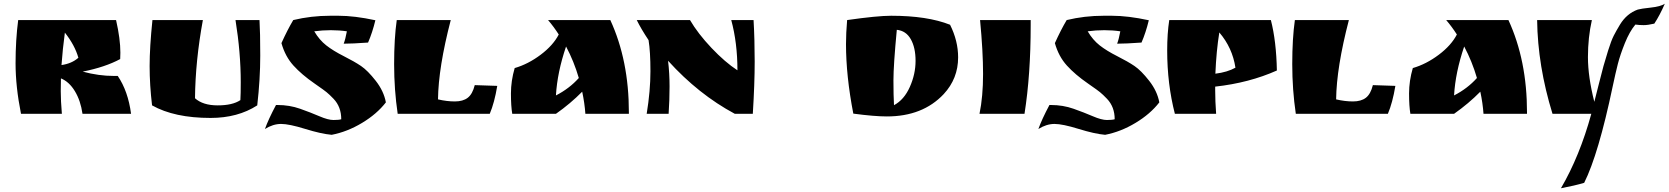

<svg xmlns="http://www.w3.org/2000/svg" viewBox="-20 -607 8899 1024"><path d="M622 -326 621 -292Q541 -249 421 -225Q507 -202 587 -202H608Q663 -121 679 0H420Q410 -70 379.5 -120.5Q349 -171 305 -189Q304 -172 304 -121Q304 -70 310 0H92Q63 -145 63 -269.5Q63 -394 77 -500H599Q622 -399 622 -326ZM326 -433Q314 -345 308 -260Q363 -268 398 -299Q379 -366 326 -433Z M1364 -500Q1368 -435 1368 -310.5Q1368 -186 1352 -45Q1248 22 1103 22Q910 22 791 -45Q778 -153 778 -254.5Q778 -356 793 -500H1062Q1022 -283 1020 -83Q1062 -45 1141 -45Q1220 -45 1262 -73Q1264 -106 1264 -168Q1264 -326 1236 -500Z M1830 -440Q1790 -446 1744.5 -446Q1699 -446 1656 -440Q1683 -394 1720 -365Q1757 -336 1813.5 -307.5Q1870 -279 1905.5 -255Q1941 -231 1984 -176Q2027 -121 2038 -61Q1990 1 1911 48.5Q1832 96 1749 112Q1693 107 1607.5 80.5Q1522 54 1479 54Q1436 54 1393 81Q1411 30 1452 -47H1460Q1524 -47 1580.5 -27Q1637 -7 1683.5 13Q1730 33 1758.5 33Q1787 33 1800 29Q1800 -37 1759 -80Q1737 -103 1721.5 -115.5Q1706 -128 1674 -150L1657 -162Q1589 -209 1545 -257.5Q1501 -306 1481 -377Q1513 -448 1544 -500Q1639 -523 1741 -523H1785Q1871 -523 1982 -499Q1966 -433 1943 -380Q1859 -374 1813 -374Q1822 -397 1830 -440Z M2512 -153 2632 -149Q2617 -59 2592 0H2101Q2082 -128 2082 -265Q2082 -402 2096 -500H2384Q2318 -247 2316 -77Q2363 -66 2406 -66Q2449 -66 2474.5 -85.5Q2500 -105 2512 -153Z M3334 -8V0H3102Q3098 -57 3085 -118Q3023 -55 2945 0H2712Q2705 -41 2705 -108.5Q2705 -176 2725 -244Q2797 -265 2863.5 -315Q2930 -365 2960 -423Q2933 -465 2903 -500H3235Q3334 -285 3334 -8ZM3067 -191Q3041 -280 2999 -359Q2952 -221 2945 -98Q3017 -135 3067 -191Z M3999 -500Q4005 -395 4005 -278.5Q4005 -162 3995 0H3899Q3705 -104 3543 -283Q3551 -216 3551 -145.5Q3551 -75 3546 0H3429Q3449 -123 3449 -227.5Q3449 -332 3439 -393Q3399 -453 3376 -500H3660Q3702 -428 3774.5 -351.5Q3847 -275 3913 -232Q3913 -378 3880 -500Z M4733 -523Q4926 -523 5047 -475Q5090 -389 5090 -301Q5090 -188 5013 -105Q4901 14 4710 14Q4644 14 4531 -1Q4492 -202 4492 -372Q4492 -431 4498 -500Q4659 -523 4733 -523ZM4763 -448Q4745 -260 4745 -178.5Q4745 -97 4748 -46Q4802 -75 4832.5 -143.5Q4863 -212 4863 -282.5Q4863 -353 4837.5 -398Q4812 -443 4763 -448Z M5477 -500V-473Q5477 -209 5444 0H5204Q5223 -92 5223 -212.5Q5223 -333 5207 -500Z M5955 -440Q5915 -446 5869.5 -446Q5824 -446 5781 -440Q5808 -394 5845 -365Q5882 -336 5938.5 -307.5Q5995 -279 6030.5 -255Q6066 -231 6109 -176Q6152 -121 6163 -61Q6115 1 6036 48.5Q5957 96 5874 112Q5818 107 5732.5 80.5Q5647 54 5604 54Q5561 54 5518 81Q5536 30 5577 -47H5585Q5649 -47 5705.5 -27Q5762 -7 5808.5 13Q5855 33 5883.5 33Q5912 33 5925 29Q5925 -37 5884 -80Q5862 -103 5846.5 -115.5Q5831 -128 5799 -150L5782 -162Q5714 -209 5670 -257.5Q5626 -306 5606 -377Q5638 -448 5669 -500Q5764 -523 5866 -523H5910Q5996 -523 6107 -499Q6091 -433 6068 -380Q5984 -374 5938 -374Q5947 -397 5955 -440Z M6461 -125Q6461 -68 6466 0H6246Q6205 -159 6205 -338Q6205 -429 6216 -500H6758Q6787 -387 6790 -231Q6642 -165 6461 -145ZM6462 -214Q6526 -222 6569 -246Q6553 -352 6483 -434Q6467 -335 6462 -214Z M7302 -153 7422 -149Q7407 -59 7382 0H6891Q6872 -128 6872 -265Q6872 -402 6886 -500H7174Q7108 -247 7106 -77Q7153 -66 7196 -66Q7239 -66 7264.5 -85.5Q7290 -105 7302 -153Z M8124 -8V0H7892Q7888 -57 7875 -118Q7813 -55 7735 0H7502Q7495 -41 7495 -108.5Q7495 -176 7515 -244Q7587 -265 7653.5 -315Q7720 -365 7750 -423Q7723 -465 7693 -500H8025Q8124 -285 8124 -8ZM7857 -191Q7831 -280 7789 -359Q7742 -221 7735 -98Q7807 -135 7857 -191Z M8803 -481Q8769 -473 8746 -473Q8723 -473 8702 -476Q8671 -439 8646 -377Q8621 -315 8608.5 -266Q8596 -217 8581 -146Q8505 216 8429 368Q8379 383 8305 397Q8405 226 8467 0H8260Q8181 -256 8178 -500H8470Q8449 -407 8449 -302.5Q8449 -198 8483 -64Q8490 -91 8507 -158.5Q8524 -226 8532 -255Q8540 -284 8556.5 -337Q8573 -390 8586.5 -416.5Q8600 -443 8620 -476Q8656 -535 8715 -556Q8732 -561 8784 -566.5Q8836 -572 8859 -587Q8832 -525 8803 -481Z"/></svg>

Font: Ruslan Display
Style: Regular
Weight: 400
Version: Version 1.000